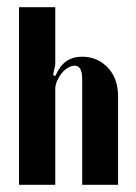

<svg xmlns="http://www.w3.org/2000/svg" viewBox="-20 -515 379 535"><path d="M134 -303Q147 -332 165 -344.5Q183 -357 209 -357Q251 -357 280 -327Q309 -297 309 -246V0H209V-295Q209 -332 188 -332Q179 -332 169 -326Q159 -320 151.5 -310.5Q144 -301 139 -289.5Q134 -278 134 -267V0H33V-495H134V-335L128 -306Z"/></svg>

Font: Moniqa Extra Bold Narrow Heading
Style: Regular
Weight: 800
Width: 4
Designer: Rajesh Rajput
Foundry: Rajesh Rajput
Version: Version 1.000;December 15, 2022;FontCreator 14.0.0.2794 32-b